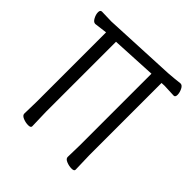

<svg xmlns="http://www.w3.org/2000/svg" viewBox="-192 -856 1011 1011"><g transform="rotate(45 313.5 -350.5)"><path d="M435 -18 437 -107V-640L186 -627V-106L189 0Q189 11 169.5 11Q150 11 131 3Q112 -5 112 -18L114 -107V-625L43 -616H42Q29 -616 19 -634.5Q9 -653 9 -670Q9 -687 22 -687L93 -685L497 -704Q520 -706 544 -708Q568 -710 580 -712H582Q595 -712 604 -693.5Q613 -675 613 -658Q613 -641 601 -641L531 -644L509 -643V-106L512 0Q512 11 492.5 11Q473 11 454 3Q435 -5 435 -18Z"/></g></svg>

Font: LXGW WenKai Lite
Style: Regular
Weight: 400
Designer: LXGW / Fontworks Inc.
Foundry: LXGW / Fontworks Inc.
Version: Version 1.511; March 25, 2025